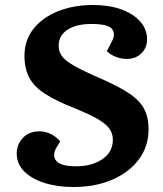

<svg xmlns="http://www.w3.org/2000/svg" viewBox="-20 -735 654 769"><path d="M575 -217Q575 -149 536.5 -97Q498 -45 430 -15.5Q362 14 275 14Q209 14 157.5 -2.5Q106 -19 76.5 -49Q47 -79 47 -120Q47 -156 71.5 -182.5Q96 -209 138 -209Q163 -209 185 -197.5Q207 -186 221 -169L204 -140Q188 -110 206.5 -89.5Q225 -69 285 -69Q348 -69 390 -97.5Q432 -126 432 -176Q432 -201 417.5 -220.5Q403 -240 370 -259Q337 -278 280 -301Q206 -330 161.5 -358.5Q117 -387 97.5 -423.5Q78 -460 78 -511Q78 -574 114 -619.5Q150 -665 212.5 -690Q275 -715 352 -715Q417 -715 465.5 -697.5Q514 -680 541.5 -649Q569 -618 569 -577Q569 -544 546.5 -521.5Q524 -499 487 -499Q464 -499 442.5 -508Q421 -517 408 -530L429 -571Q444 -599 428.5 -619Q413 -639 346 -639Q286 -639 250.5 -616Q215 -593 215 -552Q215 -529 228 -510.5Q241 -492 277 -471.5Q313 -451 382 -421Q451 -391 493.5 -363.5Q536 -336 555.5 -302Q575 -268 575 -217Z"/></svg>

Font: Literata 7pt
Style: Bold Italic
Weight: 700
Italic angle: -2°
Designer: Latin by Veronika Burian and Jose Scaglione. Greek by Irene Vlachou. Cyrillic by Vera Evstafieva
Foundry: TypeTogether
Version: Version 3.002